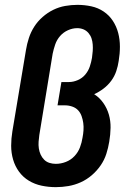

<svg xmlns="http://www.w3.org/2000/svg" viewBox="-20 -763 540 791"><path d="M210 8Q180 8 151.5 2Q123 -4 99 -18.5Q75 -33 58.5 -55.5Q42 -78 34 -105.5Q26 -133 26 -162.5Q26 -192 31 -222L87 -557Q91 -582 99 -606.5Q107 -631 121 -653Q135 -675 155.5 -693Q176 -711 199.5 -722.5Q223 -734 248.5 -738.5Q274 -743 299 -743Q328 -743 356 -737Q384 -731 407 -715.5Q430 -700 445 -677Q460 -654 467 -627Q474 -600 474 -571Q474 -542 469 -512Q466 -491 459 -470Q452 -449 438.5 -430.5Q425 -412 406.5 -398Q388 -384 368 -375Q390 -361 405.5 -339Q421 -317 428.5 -291Q436 -265 435.5 -236.5Q435 -208 430 -179Q426 -154 418 -129Q410 -104 394.5 -81.5Q379 -59 358 -41Q337 -23 312.5 -12Q288 -1 262 3.5Q236 8 210 8ZM210 -88Q231 -88 251.5 -96Q272 -104 287 -120Q302 -136 309.5 -156Q317 -176 320 -196Q323 -211 324 -226.5Q325 -242 323 -256.5Q321 -271 316 -285Q311 -299 301.5 -309Q292 -319 277.5 -324Q263 -329 248 -329H217L233 -425H264Q282 -425 300.5 -433Q319 -441 331.5 -456Q344 -471 350 -489Q356 -507 359 -525Q361 -539 362 -552.5Q363 -566 362 -579.5Q361 -593 357 -605Q353 -617 344.5 -627Q336 -637 324 -642Q312 -647 298 -647Q279 -647 260 -638.5Q241 -630 227.5 -614.5Q214 -599 207.5 -580Q201 -561 197 -542L142 -207Q140 -193 139 -179Q138 -165 140 -151.5Q142 -138 147.5 -126Q153 -114 162 -105Q171 -96 183.5 -92Q196 -88 210 -88Z"/></svg>

Font: Iosevka
Style: Bold Italic
Weight: 700
Italic angle: -9°
Monospace: yes
Designer: Belleve Invis
Foundry: Belleve Invis
Version: Version 32.5.0; ttfautohint (v1.8.4)